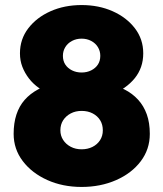

<svg xmlns="http://www.w3.org/2000/svg" viewBox="-20 -737 647 760"><path d="M34 -207Q34 -250 45 -283.5Q56 -317 77.5 -341.5Q99 -366 130.5 -383Q162 -400 202 -410L188 -361Q158 -372 134.5 -388.5Q111 -405 94.5 -426.5Q78 -448 68.5 -472.5Q59 -497 59 -526Q59 -582 92 -625Q125 -668 180 -692.5Q235 -717 303 -717Q371 -717 426 -692.5Q481 -668 514 -625Q547 -582 547 -526Q547 -497 538.5 -472.5Q530 -448 513.5 -427.5Q497 -407 473 -390Q449 -373 417 -361L406 -406Q443 -398 473.5 -382.5Q504 -367 526.5 -342.5Q549 -318 561 -284.5Q573 -251 573 -207Q573 -146 537 -98.5Q501 -51 439.5 -24Q378 3 303 3Q228 3 167 -24.5Q106 -52 70 -99.5Q34 -147 34 -207ZM387 -221Q387 -244 376.5 -261Q366 -278 347 -288Q328 -298 303 -298Q279 -298 260 -288Q241 -278 230 -261Q219 -244 219 -221Q219 -200 230 -183Q241 -166 260 -156Q279 -146 303 -146Q327 -146 346 -155.5Q365 -165 376 -182Q387 -199 387 -221ZM377 -516Q377 -535 367.5 -550.5Q358 -566 341 -575Q324 -584 303 -584Q282 -584 265 -575Q248 -566 238.5 -550.5Q229 -535 229 -516Q229 -496 238.5 -481.5Q248 -467 265 -458.5Q282 -450 303 -450Q324 -450 341 -458.5Q358 -467 367.5 -481.5Q377 -496 377 -516Z"/></svg>

Font: Mach ExtraBold
Style: Regular
Weight: 800
Version: Version 1.002